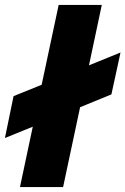

<svg xmlns="http://www.w3.org/2000/svg" viewBox="-74 -759 509 779"><path d="M59 -245 -54 -199 -19 -369 95 -415 164 -739H339L287 -494L415 -546L378 -376L251 -324L182 0H7Z"/></svg>

Font: Prompt
Style: Bold Italic
Weight: 700
Italic angle: -12°
Designer: Katatrad Team
Foundry: CadsonDemak
Version: Version 1.001